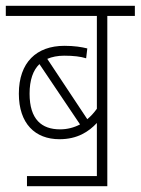

<svg xmlns="http://www.w3.org/2000/svg" viewBox="-20 -642 485 662"><path d="M73 -35V0H350V-587H445V-622H0V-587H314V-267C304 -253 293 -241 281 -231L143 -439C159 -446 179 -450 201 -450C234 -450 258 -447 277 -441L281 -475C261 -480 236 -484 202 -484C106 -484 45 -427 45 -319C45 -216 101 -162 185 -162C247 -162 286 -188 314 -218V-35ZM82 -319C82 -366 94 -400 116 -421L256 -213C235 -202 212 -196 187 -196C124 -196 82 -230 82 -319Z"/></svg>

Font: Noto Sans Devanagari UI Condensed ExtraLight
Style: Regular
Weight: 200
Width: 3
Designer: Jelle Bosma - Monotype Design Team
Foundry: Monotype Imaging Inc.
Version: Version 2.004